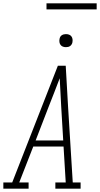

<svg xmlns="http://www.w3.org/2000/svg" viewBox="-54 -1128 598 1148"><path d="M-34 0V-37H19L292 -735H339L353 -490L381 -37H428V0H277V-37H339L326 -252H145L61 -37H117V0ZM159 -288H324L312 -490Q310 -533 307.5 -575.5Q305 -618 303 -660Q287 -618 270.5 -575.5Q254 -533 237 -490ZM340 -846Q331 -846 322.5 -849Q314 -852 308.5 -859Q303 -866 301.5 -875.5Q300 -885 302 -895Q303 -901 306 -907Q309 -913 315 -917Q321 -921 327.5 -922.5Q334 -924 340 -924Q350 -924 358.5 -921Q367 -918 372.5 -911Q378 -904 379.5 -894.5Q381 -885 379 -875Q378 -869 374.5 -863Q371 -857 365.5 -853Q360 -849 353.5 -847.5Q347 -846 340 -846ZM224 -1072V-1108H524V-1072Z"/></svg>

Font: Iosevka Slab XLtObl
Style: Regular
Weight: 200
Italic angle: -9°
Monospace: yes
Designer: Belleve Invis
Foundry: Belleve Invis
Version: Version 11.1.1; ttfautohint (v1.8.3)